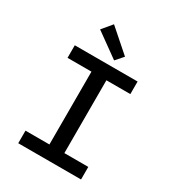

<svg xmlns="http://www.w3.org/2000/svg" viewBox="-206 -993 1011 1112"><g transform="rotate(30 300.0 -437.0)"><path d="M90 0V-84H250V-571H90V-655H510V-571H350V-84H510V0ZM331 -693 171 -808 226 -874 375 -743Z"/></g></svg>

Font: TypoPRO Source Code Pro
Style: Regular
Weight: 500
Monospace: yes
Designer: Paul D. Hunt, Teo Tuominen
Foundry: Adobe Systems Incorporated
Version: Version 2.010;PS 1.0;hotconv 1.0.84;makeotf.lib2.5.63406